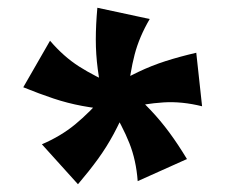

<svg xmlns="http://www.w3.org/2000/svg" viewBox="-20 -801 581 495"><path d="M247 -540Q237 -585 232 -623Q227 -661 227 -699Q227 -737 231 -781L366 -752Q339 -706 327 -660Q315 -614 309 -551ZM262 -575Q302 -599 336.5 -615.5Q371 -632 407 -643.5Q443 -655 486 -665L501 -527Q449 -540 401.5 -537Q354 -534 292 -520ZM307 -575Q342 -545 368 -517.5Q394 -490 416.5 -459.5Q439 -429 462 -391L335 -334Q331 -388 313.5 -432Q296 -476 263 -530ZM309 -531Q291 -489 273 -455.5Q255 -422 232.5 -391Q210 -360 181 -326L88 -429Q137 -450 174 -480.5Q211 -511 252 -558ZM274 -517Q229 -521 191.5 -528Q154 -535 118 -547Q82 -559 40 -576L109 -696Q144 -655 184 -629.5Q224 -604 282 -579Z"/></svg>

Font: Marhey Light SemiBold
Style: Regular
Weight: 600
Version: Version 1.000